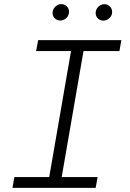

<svg xmlns="http://www.w3.org/2000/svg" viewBox="-20 -904 627 924"><path d="M163.6 -710.9H564L554.7 -658.2H381.8L276.9 -51.8H449.7L440.4 0H40L49.3 -51.8H216.8L321.8 -658.2H153.8ZM232.9 -844.2Q233.4 -852.1 237.1 -859.4Q240.7 -866.7 246.3 -872.1Q252 -877.4 259 -880.9Q266.1 -884.3 274.4 -884.3Q291 -884.3 302.2 -872.6Q313.5 -860.8 312 -844.2Q311 -828.1 298.8 -816.9Q286.6 -805.7 270.5 -805.2Q253.9 -805.2 242.9 -816.4Q231.9 -827.6 232.9 -844.2ZM440.4 -843.8Q440.9 -851.6 444.3 -858.9Q447.8 -866.2 453.4 -871.6Q459 -877 466.3 -880.4Q473.6 -883.8 481.9 -883.8Q498.5 -883.8 509.5 -872.1Q520.5 -860.4 519.5 -843.8Q518.6 -827.6 506.1 -816.4Q493.7 -805.2 478 -804.7Q461.4 -804.7 450.4 -815.9Q439.5 -827.1 440.4 -843.8Z"/></svg>

Font: TypoPRO Roboto Mono
Style: Italic
Weight: 300
Designer: Google
Version: Version 2.000986; 2015; ttfautohint (v1.3)